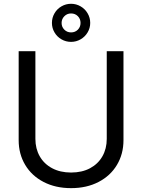

<svg xmlns="http://www.w3.org/2000/svg" viewBox="-20 -976 747 1009"><path d="M628.9 -707V-239.3Q628.9 -167 594.7 -109.6Q560.5 -52.2 498 -19.8Q435.5 12.7 353.5 12.7Q271.5 12.7 209 -19.8Q146.5 -52.2 112.3 -109.6Q78.1 -167 78.1 -239.3V-707H166V-246.1Q166 -194.8 188.7 -154.8Q211.4 -114.7 253.9 -92Q296.4 -69.3 353.5 -69.3Q411.1 -69.3 453.4 -92Q495.6 -114.7 518.3 -154.8Q541 -194.8 541 -246.1V-707ZM252.9 -855.5Q252.9 -882.8 266.4 -906Q279.8 -929.2 303 -942.6Q326.2 -956.1 353.5 -956.1Q380.4 -956.1 403.6 -942.6Q426.8 -929.2 440.4 -906Q454.1 -882.8 454.1 -855.5Q454.1 -828.6 440.4 -805.7Q426.8 -782.7 403.6 -769.3Q380.4 -755.9 353.5 -755.9Q326.2 -755.9 303 -769.3Q279.8 -782.7 266.4 -805.7Q252.9 -828.6 252.9 -855.5ZM403.3 -855.5Q403.3 -876.5 389.2 -890.9Q375 -905.3 353.5 -905.3Q332.5 -905.3 318.1 -890.6Q303.7 -876 303.7 -855.5Q303.7 -834.5 318.1 -820.1Q332.5 -805.7 353.5 -805.7Q375 -805.7 389.2 -820.1Q403.3 -834.5 403.3 -855.5Z"/></svg>

Font: Pretendard Std
Style: Regular
Weight: 400
Designer: Base glyphs from Inter by Rasmus Andersson; Hangeul glyphs from Noto Sans CJK(Source Han Sans) by Jang Soo-young and Kan
Foundry: Kil Hyung-jin
Version: Version 1.309